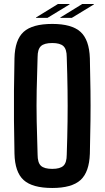

<svg xmlns="http://www.w3.org/2000/svg" viewBox="-20 -927 520 955"><path d="M240 8Q141 8 97.5 -31.5Q54 -71 52 -163Q50 -251 49.5 -326.5Q49 -402 49.5 -476.5Q50 -551 52 -637Q54 -729 97.5 -768.5Q141 -808 240 -808Q337 -808 380.5 -768.5Q424 -729 427 -637Q429 -550 430 -475.5Q431 -401 430 -326Q429 -251 427 -163Q424 -71 380.5 -31.5Q337 8 240 8ZM240 -87Q279 -87 295.5 -102.5Q312 -118 312 -158Q315 -246 316 -323Q317 -400 316 -477Q315 -554 312 -643Q312 -682 295.5 -697.5Q279 -713 240 -713Q200 -713 183.5 -697.5Q167 -682 167 -643Q164 -555 162.5 -478.5Q161 -402 162.5 -324.5Q164 -247 167 -158Q167 -118 183.5 -102.5Q200 -87 240 -87ZM337 -838H280V-840L389 -907H447V-905ZM159 -838V-840L268 -907H326V-905L216 -838Z"/></svg>

Font: Big Shoulders Text
Style: Bold
Weight: 700
Designer: Patric King
Foundry: XO Type Co
Version: Version 1.000; ttfautohint (v1.8.2)